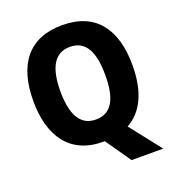

<svg xmlns="http://www.w3.org/2000/svg" viewBox="-157 -848 1041 1141"><g transform="rotate(-20 363.5 -277.5)"><path d="M677 -358C677 -587 577 -725 364 -725C151 -725 50 -587 50 -359C50 -138 148 10 358 10H368L479 170H679L525 -26C628 -82 677 -199 677 -358ZM221 -358C221 -504 264 -588 364 -588C464 -588 505 -505 505 -358C505 -211 464 -129 363 -129C265 -129 221 -212 221 -358Z"/></g></svg>

Font: Noto Sans Arabic UI SmCn XBd
Style: Regular
Weight: 800
Width: 4
Designer: Monotype Design Team, Nadine Chahine and Nizar Qandah
Foundry: Monotype Imaging Inc.
Version: Version 2.010